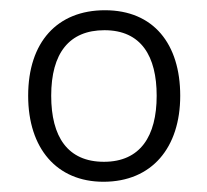

<svg xmlns="http://www.w3.org/2000/svg" viewBox="-20 -837 404 375"><path d="M332 -650C332 -751 280 -817 185 -817C92 -817 35 -755 35 -650C35 -547 91 -482 182 -482C277 -482 332 -549 332 -650ZM80 -650C80 -733 115 -778 184 -778C256 -778 286 -727 286 -650C286 -571 254 -521 183 -521C112 -521 80 -570 80 -650Z"/></svg>

Font: Noto Sans Telugu UI Light
Style: Regular
Weight: 300
Designer: Jelle Bosma - Monotype Design Team
Foundry: Monotype Imaging Inc.
Version: Version 2.005